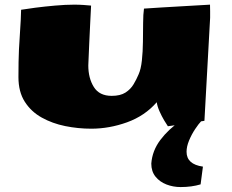

<svg xmlns="http://www.w3.org/2000/svg" viewBox="-20 -523 977 808"><path d="M364.3 18.6Q308.6 18.6 254.4 7.6Q200.2 -3.4 155.5 -28.3Q110.8 -53.2 84.2 -95Q57.6 -136.7 57.6 -198.7Q57.6 -268.1 59.8 -314.5Q62 -360.8 64.9 -399.4Q67.9 -438 68.8 -481.9Q88.9 -485.4 128.2 -490.5Q167.5 -495.6 211.9 -499.5Q256.3 -503.4 292 -503.4Q312.5 -503.4 330.1 -502.2Q347.7 -501 363.3 -499.5Q361.8 -467.8 359.6 -425.8Q357.4 -383.8 355.7 -343.8Q354 -303.7 352.8 -276.6Q351.6 -249.5 351.6 -247.6Q351.6 -194.3 374.8 -157Q397.9 -119.6 450.2 -119.6Q486.3 -119.6 508.1 -133.5Q529.8 -147.5 542.2 -168.5Q554.7 -189.5 563 -209.5Q573.2 -231.9 577.1 -268.8Q581.1 -305.7 581.5 -347.2Q582 -388.7 582.3 -426Q582.5 -463.4 585.9 -486.8Q620.6 -489.3 658.4 -491.5Q696.3 -493.7 745.6 -496.6Q794.9 -499.5 863.8 -503.4Q864.3 -489.3 864.3 -475.8Q864.3 -462.4 864.3 -448.2L840.3 -14.6Q813.5 -9.8 779.8 -4.9Q746.1 0 686.5 8.3Q681.2 1 670.9 -16.4Q660.6 -33.7 651.4 -54.4Q642.1 -75.2 639.6 -92.8Q589.4 -35.2 514.6 -8.3Q439.9 18.6 364.3 18.6ZM824.2 252.9Q786.6 264.2 740.2 264.2Q708.5 264.2 680.2 253.2Q651.9 242.2 634.3 220.2Q616.7 198.2 616.7 165.5Q620.6 111.3 655 65.7Q689.5 20 740.7 -14.6H828.1Q815.9 -2 801 20.5Q786.1 43 775.6 68.4Q765.1 93.8 765.1 115.7Q765.1 168.5 834 178.2Z"/></svg>

Font: Seymour One
Style: Regular
Weight: 400
Designer: Vernon Adams
Foundry: Vernon Adams
Version: Version 1.100; ttfautohint (v1.8.4.7-5d5b);gftools[0.9.33]